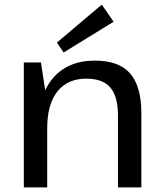

<svg xmlns="http://www.w3.org/2000/svg" viewBox="-20 -810 705 830"><path d="M490 -310Q490 -393 457 -431.5Q424 -470 353 -470Q272 -470 228 -414.5Q184 -359 184 -254L143 -184V-249Q143 -393 207.5 -470.5Q272 -548 391 -548Q494 -548 542.5 -492.5Q591 -437 591 -321V0H490ZM83 -540H157L184 -364V0H83ZM471 -716 255 -583 226 -626 420 -790Z"/></svg>

Font: Pathway Extreme 28pt Medium
Style: Regular
Weight: 500
Designer: Eduardo Rodriguez Tunni
Foundry: Eduardo Rodriguez Tunni
Version: Version 1.001;gftools[0.9.26]